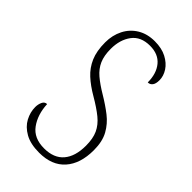

<svg xmlns="http://www.w3.org/2000/svg" viewBox="-225 -795 877 877"><g transform="rotate(45 213.0 -357.0)"><path d="M213 10Q157 10 121.5 -10Q86 -30 69.5 -61Q53 -92 53 -125Q53 -143 60 -158Q67 -173 82 -173Q85 -108 117 -64Q149 -20 215 -20Q278 -20 310 -57.5Q342 -95 342 -164Q342 -210 328 -240.5Q314 -271 284 -295.5Q254 -320 206 -348Q163 -373 133 -400.5Q103 -428 86.5 -466Q70 -504 70 -560Q70 -606 89 -643.5Q108 -681 143.5 -702.5Q179 -724 227 -724Q272 -724 303.5 -707.5Q335 -691 351.5 -665.5Q368 -640 368 -613Q368 -590 359.5 -579Q351 -568 337 -568Q337 -625 308.5 -659.5Q280 -694 226 -694Q167 -694 138 -655Q109 -616 109 -557Q109 -513 122 -483.5Q135 -454 162 -431Q189 -408 231 -383Q273 -358 307 -331.5Q341 -305 361.5 -268Q382 -231 382 -175Q382 -88 338.5 -39Q295 10 213 10Z"/></g></svg>

Font: Noto Serif Bengali Condensed ExtraLight
Style: Regular
Weight: 200
Width: 3
Designer: Juan Bruce, Universal Thirst, Indian Type Foundry and the Monotype Design Team.
Foundry: Monotype Imaging Inc.
Version: Version 2.003; ttfautohint (v1.8.4.7-5d5b)